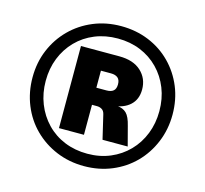

<svg xmlns="http://www.w3.org/2000/svg" viewBox="-104 -832 1023 958"><g transform="rotate(15 407.5 -352.5)"><path d="M408 9Q331 9 265 -18.5Q199 -46 149.5 -95Q100 -144 73 -210.5Q46 -277 46 -353Q46 -430 73.5 -495.5Q101 -561 150 -610Q199 -659 265 -686.5Q331 -714 408 -714Q485 -714 551 -687Q617 -660 666 -610.5Q715 -561 742 -495.5Q769 -430 769 -353Q769 -277 741.5 -210.5Q714 -144 665.5 -95Q617 -46 551 -18.5Q485 9 408 9ZM408 -55Q472 -55 525.5 -77.5Q579 -100 618.5 -140.5Q658 -181 679.5 -235.5Q701 -290 701 -353Q701 -417 679.5 -471Q658 -525 618.5 -565.5Q579 -606 525.5 -628Q472 -650 408 -650Q344 -650 290 -628Q236 -606 196.5 -565.5Q157 -525 135.5 -471Q114 -417 114 -353Q114 -290 135.5 -235.5Q157 -181 196.5 -140Q236 -99 290 -77Q344 -55 408 -55ZM239 -142V-566H437Q510 -566 550 -529Q590 -492 590 -435Q590 -384 557.5 -354Q525 -324 467 -319L490 -324Q521 -322 539 -304.5Q557 -287 568 -241L594 -142H464L435 -265Q431 -283 419.5 -290Q408 -297 394 -297H351L368 -308V-142ZM367 -385H419Q443 -385 455 -395.5Q467 -406 467 -429Q467 -452 454.5 -462.5Q442 -473 419 -473H367Z"/></g></svg>

Font: Nunito Sans 10pt Black
Style: Regular
Weight: 900
Designer: Vernon Adams
Foundry: Vernon Adams
Version: Version 3.101;gftools[0.9.27]